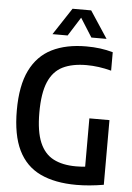

<svg xmlns="http://www.w3.org/2000/svg" viewBox="-62 -994 722 1047"><g transform="rotate(5 299.0 -470.5)"><path d="M396.5 7.5Q278.5 7.5 198.5 -30.5Q118.5 -68.5 78 -151.5Q37.5 -234.5 37.5 -369.5Q37.5 -505 78.5 -588.5Q119.5 -672 197.2 -710.8Q275 -749.5 385 -749.5Q425.5 -749.5 461.5 -744.8Q497.5 -740 531 -730.5V-629.5Q461.5 -648 395.5 -648Q317.5 -648 265.5 -622.5Q213.5 -597 187.2 -535.8Q161 -474.5 161 -368Q161 -264.5 186.5 -204.5Q212 -144.5 261.8 -118.8Q311.5 -93 385 -93Q411 -93 435.5 -95.5V-360H545.5V-6Q465.5 7.5 396.5 7.5ZM195 -800 292 -947.5H394L491 -800H408L343 -903L278 -800Z"/></g></svg>

Font: Encode Sans Condensed SemiBold
Style: Regular
Weight: 600
Width: 3
Designer: Multiple Designers
Foundry: Impallari Type
Version: Version 3.000; ttfautohint (v1.8.3) -l 8 -r 50 -G 200 -x 14 